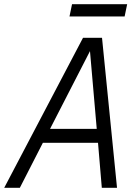

<svg xmlns="http://www.w3.org/2000/svg" viewBox="-43 -889 663 909"><path d="M-23 0 350 -710H440L511 0H439L421 -213H160L51 0ZM383 -647 194 -279H415ZM286 -811 298 -869H559L547 -811Z"/></svg>

Font: Geist Mono Light
Style: Italic
Weight: 300
Italic angle: -12°
Monospace: yes
Designer: Basement.studio, Andrés Briganti, Mateo Zaragoza
Foundry: Basement.studio, Vercel, Andrés Briganti, Guido Ferreyra, Mateo Zaragoza
Version: Version 1.500; ttfautohint (v1.8.4.7-5d5b)